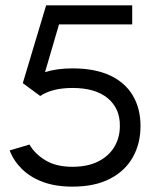

<svg xmlns="http://www.w3.org/2000/svg" viewBox="-20 -680 568 716"><path d="M250 16Q187 16 140 -1.5Q93 -19 62 -49.5Q31 -80 16 -119L90 -141Q109 -107 149 -82.5Q189 -58 250 -58Q307 -58 346.5 -78Q386 -98 406.5 -132.5Q427 -167 427 -210Q428 -275 382 -313.5Q336 -352 250 -352Q213 -352 182.5 -344.5Q152 -337 130 -322L65 -370L152 -660H473V-589H200L148 -411Q170 -418 195.5 -421.5Q221 -425 250 -425Q334 -425 390.5 -398.5Q447 -372 475.5 -323.5Q504 -275 504 -210Q504 -145 475.5 -94Q447 -43 390.5 -13.5Q334 16 250 16Z"/></svg>

Font: Nata Sans
Style: Regular
Weight: 400
Designer: Daniel Uzquiano Cruz
Version: Version 1.001